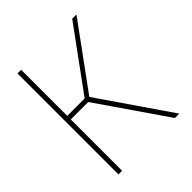

<svg xmlns="http://www.w3.org/2000/svg" viewBox="-198 -837 960 960"><g transform="rotate(-45 281.5 -357.0)"><path d="M84 0H110V-363H233L483 0H514L255 -377L501 -714H471L233 -388H110V-714H84Z"/></g></svg>

Font: Noto Sans Mono SemiCondensed Thin
Style: Regular
Weight: 100
Width: 4
Designer: Monotype Design Team
Foundry: Monotype Imaging Inc.
Version: Version 2.014